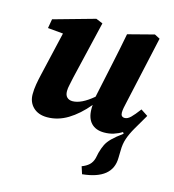

<svg xmlns="http://www.w3.org/2000/svg" viewBox="-110 -600 844 931"><g transform="rotate(15 311.5 -135.0)"><path d="M437 15Q395 15 372 -9.5Q349 -34 349 -80Q349 -85 349 -90Q349 -95 350 -100Q304 -45 254.5 -15Q205 15 151 15Q107 15 81 -10Q55 -35 55 -75Q55 -100 59.5 -126Q64 -152 70 -177L121 -397L44 -404L52 -450L259 -508L293 -494L224 -202Q220 -181 216 -164Q212 -147 212 -133Q212 -112 222.5 -102Q233 -92 250 -92Q294 -92 353 -142L391 -321Q399 -360 407 -397.5Q415 -435 422 -474L553 -508L580 -494L505 -155Q501 -139 498.5 -125Q496 -111 496 -101Q496 -79 516 -79Q530 -79 545 -93.5Q560 -108 584 -140L619 -117Q619 -117 617 -113Q593 -72 575 -41Q557 -10 547.5 18Q538 46 538 78L537 116Q536 223 387 238L375 201Q397 193 411 180Q425 167 431 145L437 117Q444 92 452.5 74.5Q461 57 479 39Q497 21 531 -4L526 -11Q507 1 485 8Q463 15 437 15Z"/></g></svg>

Font: Source Serif 4 SmText
Style: Bold Italic
Weight: 700
Italic angle: -12°
Designer: Frank Grießhammer
Foundry: Adobe
Version: Version 4.005;hotconv 1.1.0;makeotfexe 2.6.0